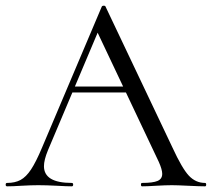

<svg xmlns="http://www.w3.org/2000/svg" viewBox="-24 -657 747 677"><path d="M228 -352H434L441 -331H213ZM699 0Q680 0 640 -2Q600 -4 582 -4Q560 -4 526 -2Q494 0 477 0Q473 0 473 -6Q473 -12 477 -12Q515 -12 531.5 -19Q548 -26 548 -44Q548 -59 536 -86L314 -555L339 -586L145 -127Q131 -93 131 -71Q131 -12 229 -12Q234 -12 234 -6Q234 0 229 0Q211 0 177 -2Q139 -4 111 -4Q85 -4 51 -2Q21 0 1 0Q-4 0 -4 -6Q-4 -12 1 -12Q29 -12 48.5 -22.5Q68 -33 85.5 -59.5Q103 -86 124 -136L335 -634Q337 -637 342 -637Q347 -637 348 -634L584 -137Q618 -63 642 -37.5Q666 -12 699 -12Q703 -12 703 -6Q703 0 699 0Z"/></svg>

Font: Cormorant SC
Style: Regular
Weight: 400
Designer: Christian Thalmann (Catharsis Fonts)
Foundry: Catharsis Fonts
Version: Version 4.000